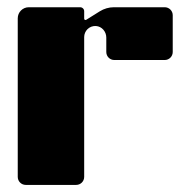

<svg xmlns="http://www.w3.org/2000/svg" viewBox="-20 -521 536 541"><path d="M194.7 0C207.1 0 217.2 -10 217.2 -22.5V-416.5C217.2 -425.1 220.7 -432.9 226.3 -438.6C232.4 -444.7 240.9 -448.3 250.4 -447.7C267.1 -446.6 279.5 -431.9 279.5 -415.2V-374.4C279.5 -362 289.6 -351.9 302 -351.9H444.2C456.6 -351.9 466.7 -362 466.7 -374.4V-478.2C466.7 -490.5 456.6 -500.6 444.2 -500.6H301C287 -500.6 273.2 -496.6 261.3 -489.2L222.9 -465.2C220.4 -463.6 217.2 -465.4 217.2 -468.3V-489.4C217.2 -495.6 212.1 -500.6 205.9 -500.6H61.2C43.9 -500.6 30 -486.6 30 -469.4V-22.5C30 -10.1 40.1 0 52.5 0H194.7Z"/></svg>

Font: Gridlock
Style: Regular
Weight: 400
Designer: Abhik Krishna Ghosh
Version: Version 001.000